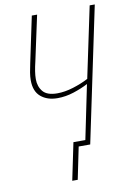

<svg xmlns="http://www.w3.org/2000/svg" viewBox="-96 -772 671 1000"><g transform="rotate(-10 239.0 -272.0)"><path d="M232 170 267 0H328L478 -714H451L372 -339Q336 -320 291 -306Q246 -292 206 -292Q152 -292 130 -318.5Q108 -345 108 -384Q108 -403 111.5 -425.5Q115 -448 122 -477L173 -714H145L94 -472Q88 -445 84.5 -423.5Q81 -402 81 -383Q81 -324 115 -295.5Q149 -267 203 -267Q246 -267 289 -281Q332 -295 366 -313L307 -27H244L203 170Z"/></g></svg>

Font: Noto Sans Display SemiCondensed Thin
Style: Italic
Weight: 250
Width: 4
Designer: Monotype Design team
Foundry: Monotype Imaging Inc.
Version: 1.000